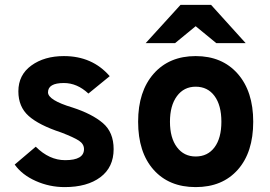

<svg xmlns="http://www.w3.org/2000/svg" viewBox="-20 -752 1104 784"><path d="M244 12Q182 12 126 -13Q70 -38 40 -80L126 -153Q181 -98 246 -98Q323 -98 323 -143Q323 -164 302.5 -177.5Q282 -191 230 -211Q139 -241 97 -278.5Q55 -316 55 -379Q55 -446 108 -484.5Q161 -523 241 -523Q357 -523 428 -441L341 -370Q295 -413 241 -413Q176 -413 176 -375Q176 -343 276 -313Q356 -287 400 -249.5Q444 -212 444 -143Q444 -69 390 -28.5Q336 12 244 12Z M779 -645 695 -576H575L717 -732H842L983 -576H863ZM544 -255Q544 -379 607.5 -451Q671 -523 779 -523Q887 -523 950.5 -451Q1014 -379 1014 -255Q1014 -130 951 -59Q888 12 779 12Q670 12 607 -59Q544 -130 544 -255ZM779 -113Q828 -113 856 -150.5Q884 -188 884 -255Q884 -322 856 -360Q828 -398 779 -398Q731 -398 702.5 -359.5Q674 -321 674 -255Q674 -189 702.5 -151Q731 -113 779 -113Z"/></svg>

Font: OVRPSS Recut ExtraBold
Style: Regular
Weight: 800
Designer: Giant Group
Foundry: Giant Group
Version: Version 1.001;hotconv 1.0.109;makeotfexe 2.5.65596